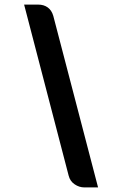

<svg xmlns="http://www.w3.org/2000/svg" viewBox="-20 -767 510 836"><path d="M279 -2 85 -747H146Q171 -747 188 -734.5Q205 -722 212 -698L407 49H347Q325 49 305 35.5Q285 22 279 -2Z"/></svg>

Font: Aleo ExtraBold
Style: Italic
Weight: 800
Italic angle: -7°
Designer: Alessio Laiso
Foundry: Alessio Laiso
Version: Version 2.001;gftools[0.9.29]